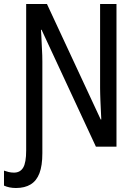

<svg xmlns="http://www.w3.org/2000/svg" viewBox="-55 -734 679 961"><path d="M25 207Q8 207 -7 204Q-22 201 -35 195V120Q-24 124 -11.5 127Q1 130 15 130Q46 130 61 105Q76 80 76 19V-714H180L449 -136H452Q451 -151 450.5 -167Q450 -183 449 -200Q448 -217 447.5 -233Q447 -249 446.5 -264.5Q446 -280 446 -293V-714H528V0H425L153 -585H150Q151 -570 152 -553.5Q153 -537 153.5 -521Q154 -505 155 -489Q156 -473 156.5 -457Q157 -441 157 -426V33Q157 95 142.5 133Q128 171 98.5 189Q69 207 25 207Z"/></svg>

Font: Noto Sans Display Condensed
Style: Regular
Weight: 400
Width: 3
Designer: Monotype Design Team
Foundry: Monotype Imaging Inc.
Version: Version 2.003